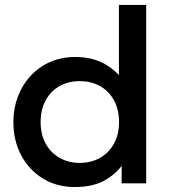

<svg xmlns="http://www.w3.org/2000/svg" viewBox="-20 -740 686 775"><path d="M282 15Q209.5 15 153.5 -19.2Q97.5 -53.5 65.8 -112.8Q34 -172 34 -247.5Q34 -302 52 -349.8Q70 -397.5 103.2 -433.5Q136.5 -469.5 182.2 -489.8Q228 -510 283.5 -510Q351 -510 400.5 -483Q450 -456 483 -408L460 -383.5V-720H570V0H471V-119L487 -94Q460 -47 409.8 -16Q359.5 15 282 15ZM302 -82.5Q348 -82.5 383.8 -102.8Q419.5 -123 440 -160Q460.5 -197 460.5 -247.5Q460.5 -298 440 -335.2Q419.5 -372.5 383.8 -392.5Q348 -412.5 302 -412.5Q256 -412.5 220.5 -392.5Q185 -372.5 164.5 -335.2Q144 -298 144 -247.5Q144 -197 164.5 -160Q185 -123 220.8 -102.8Q256.5 -82.5 302 -82.5Z"/></svg>

Font: Geologica Cursive
Style: Regular
Weight: 400
Designer: Sindre Bremnes, Frode Helland
Foundry: Monokrom Skriftforlag AS
Version: Version 1.010;gftools[0.9.28]